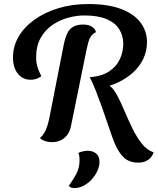

<svg xmlns="http://www.w3.org/2000/svg" viewBox="-20 -702 794 967"><path d="M477.7 -257.2 432 -313Q492.8 -317.8 530.1 -342.8Q567.3 -367.7 584.1 -404.8Q600.8 -441.8 600.8 -481.7Q600.8 -521.7 580.9 -554.2Q561 -586.7 517.8 -605.4Q474.5 -624.2 404.7 -624.2Q366 -624.2 323.7 -612.9Q281.3 -601.7 244.7 -576.8Q208 -551.8 185 -511.4Q162 -471 162 -413.3Q162 -388.3 167.9 -367.2Q173.8 -346 188.2 -318.3Q177.2 -309.5 163 -304.8Q148.8 -300.2 134.3 -300.2Q107.8 -300.2 87.7 -314.2Q67.5 -328.2 56.4 -353.4Q45.3 -378.7 45.3 -412.3Q45.3 -468.8 73.8 -517.5Q102.2 -566.2 153.9 -603.1Q205.7 -640 274.3 -660.8Q343 -681.7 424.3 -681.7Q525.8 -681.7 591.5 -656.1Q657.2 -630.5 688.8 -587.1Q720.3 -543.7 720.3 -490.8Q720.3 -445.2 701.9 -406.2Q683.5 -367.2 650.2 -336.9Q617 -306.7 573 -286.2Q529 -265.7 477.7 -257.2ZM240.8 14Q224.5 14 208 8.8Q191.5 3.7 181.2 -6.8Q192.5 -15.5 201.8 -30.6Q211 -45.7 217.7 -66Q224.3 -86.3 228.8 -108.7L300.8 -475.8Q307.8 -510 318.4 -532.9Q329 -555.8 348.5 -567.1Q368 -578.3 399 -578.3Q426.7 -578.3 443.5 -567.2Q460.3 -556 463.3 -540Q446.7 -532.3 437.3 -517.8Q428 -503.3 423.8 -485.5Q419.7 -467.7 415 -447.8L338.2 -70.2Q333 -41.7 319.2 -23.1Q305.3 -4.5 285.4 4.8Q265.5 14 240.8 14ZM676.2 117.2Q643.8 117.2 618.6 102.8Q593.3 88.5 568.3 42.7Q558 23.5 546.2 -9.5Q534.3 -42.5 520.7 -83.2Q507 -123.8 492 -166.1Q477 -208.3 462 -246.4Q447 -284.5 432 -313L528.8 -272.8Q550.8 -257.8 569.8 -222.3Q588.7 -186.8 607.2 -142.7Q625.8 -98.5 647 -55.1Q668.2 -11.7 694.2 21.3Q720.3 54.3 753.8 65.3Q746 89.2 726 103.2Q706 117.2 676.2 117.2ZM354.8 245.2Q345.8 245.2 338.6 242.6Q331.3 240 326.3 234Q347.7 204.8 364.2 174.2Q380.7 143.5 380.7 105Q380.7 94.3 379.7 86.2Q378.7 78 374.7 68.3Q384.2 63.3 397.4 60.3Q410.7 57.3 422.3 57.3Q446.7 57.3 463.8 70.8Q481 84.3 481 113.3Q481 136.8 469.9 160.1Q458.8 183.3 440.8 202.8Q422.7 222.3 400.3 233.8Q378 245.2 354.8 245.2Z"/></svg>

Font: Sansita Swashed Light
Style: Regular
Weight: 300
Designer: Pablo Cosgaya
Foundry: Omnibus-Type
Version: Version 1.003